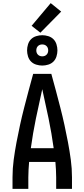

<svg xmlns="http://www.w3.org/2000/svg" viewBox="-20 -1207 540 1227"><path d="M60 0V-74Q60 -130 67.5 -186Q75 -242 85.5 -297.5Q96 -353 108 -408Q120 -463 134 -517.5Q148 -572 162.5 -626.5Q177 -681 192 -735H308Q323 -681 337.5 -626.5Q352 -572 366 -517.5Q380 -463 392 -408Q404 -353 414.5 -297.5Q425 -242 432.5 -186Q440 -130 440 -74V0H339V-74Q339 -98 337.5 -123Q336 -148 334 -172H166Q164 -148 162.5 -123Q161 -98 161 -74V0ZM177 -260H323Q310 -355 290.5 -449.5Q271 -544 250 -637Q229 -544 209.5 -449.5Q190 -355 177 -260ZM250 -788Q231 -788 211.5 -794Q192 -800 178.5 -813.5Q165 -827 159 -846.5Q153 -866 153 -885Q153 -904 159 -923.5Q165 -943 178.5 -956.5Q192 -970 211.5 -976Q231 -982 250 -982Q269 -982 288.5 -976Q308 -970 321.5 -956.5Q335 -943 341 -923.5Q347 -904 347 -885Q347 -866 341 -846.5Q335 -827 321.5 -813.5Q308 -800 288.5 -794Q269 -788 250 -788ZM250 -847Q258 -847 265 -849.5Q272 -852 277.5 -857.5Q283 -863 285.5 -870Q288 -877 288 -885Q288 -893 285.5 -900Q283 -907 277.5 -912.5Q272 -918 265 -920.5Q258 -923 250 -923Q242 -923 235 -920.5Q228 -918 222.5 -912.5Q217 -907 214.5 -900Q212 -893 212 -885Q212 -877 214.5 -870Q217 -863 222.5 -857.5Q228 -852 235 -849.5Q242 -847 250 -847ZM238 -998 182 -1042 304 -1187 371 -1133Z"/></svg>

Font: Iosevka Curly Semibold
Style: Regular
Weight: 600
Monospace: yes
Designer: Belleve Invis
Foundry: Belleve Invis
Version: Version 22.1.2; ttfautohint (v1.8.4)